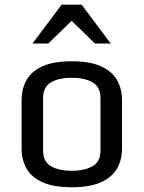

<svg xmlns="http://www.w3.org/2000/svg" viewBox="-20 -789 613 820"><path d="M286.6 10.7Q209 10.7 161.9 -10.5Q114.7 -31.7 93.5 -68.8Q72.3 -106 72.3 -153.8V-362.3Q72.3 -410.2 93.5 -447.5Q114.7 -484.9 161.9 -506.1Q209 -527.3 286.6 -527.3Q363.8 -527.3 410.9 -506.1Q458 -484.9 479.5 -447.5Q501 -410.2 501 -362.3V-153.8Q501 -106 479.5 -68.8Q458 -31.7 410.9 -10.5Q363.8 10.7 286.6 10.7ZM286.6 -59.6Q340.3 -59.6 374.8 -78.9Q409.2 -98.1 409.2 -146V-370.1Q409.2 -418 374.8 -437.5Q340.3 -457 286.6 -457Q231.9 -457 198 -437.5Q164.1 -418 164.1 -370.1V-146Q164.1 -98.1 198 -78.9Q231.9 -59.6 286.6 -59.6ZM118.7 -603 243.2 -769H328.6L453.1 -603H385.7L286.1 -700.2L186 -603Z"/></svg>

Font: Monda
Style: Regular
Weight: 400
Designer: Vernon Adams
Foundry: Vernon Adams
Version: Version 2.100; ttfautohint (v1.8.3)